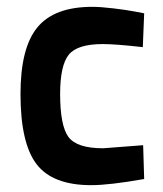

<svg xmlns="http://www.w3.org/2000/svg" viewBox="-20 -531 476 562"><path d="M250 -511Q274 -511 312 -506.5Q350 -502 376 -497L402 -492L398 -393Q319 -402 281 -402Q206 -402 181 -370.5Q156 -339 156 -256Q156 -163 180.5 -130Q205 -97 282 -97L399 -106L402 -7Q300 11 247 11Q134 11 87 -50.5Q40 -112 40 -256Q40 -391 89.5 -451Q139 -511 250 -511Z"/></svg>

Font: TitilliumText22L Rg
Style: Bold
Weight: 700
Designer: Campivisivi
Foundry: Campivisivi
Version: 1.000